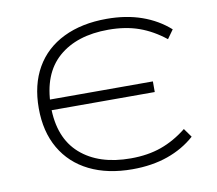

<svg xmlns="http://www.w3.org/2000/svg" viewBox="-79 -806 1025 907"><g transform="rotate(-10 433.5 -352.5)"><path d="M486 8Q367 8 280 -35Q193 -78 146 -159Q99 -240 99 -352Q99 -465 145.5 -546Q192 -627 280 -670Q368 -713 488 -713Q581 -713 656 -686.5Q731 -660 787 -610L757 -568Q698 -615 633.5 -638Q569 -661 487 -661Q335 -661 247 -584Q159 -507 157 -354L138 -384H652V-333H138L157 -351Q157 -200 245.5 -122Q334 -44 487 -44Q569 -44 633.5 -67Q698 -90 757 -137L787 -95Q731 -45 655.5 -18.5Q580 8 486 8Z"/></g></svg>

Font: Nunito Sans 7pt Expanded ExtraLight
Style: Regular
Weight: 250
Width: 7
Designer: Vernon Adams
Foundry: Vernon Adams
Version: Version 3.101;gftools[0.9.27]